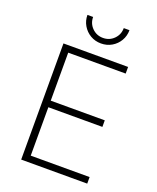

<svg xmlns="http://www.w3.org/2000/svg" viewBox="-168 -1032 923 1130"><g transform="rotate(20 294.0 -467.0)"><path d="M105 0V-727.5H509.8V-686H149.9V-385.3H488.3V-344.2H149.9V-41H518.6V0ZM312 -802.7Q274.9 -802.7 245.1 -820.3Q215.3 -837.9 197.8 -867.7Q180.2 -897.5 180.2 -933.6H215.8Q215.8 -893.1 243.7 -865.2Q271.5 -837.4 312 -837.4Q352.1 -837.4 379.9 -865.2Q407.7 -893.1 407.7 -933.6H443.4Q443.4 -897.5 426 -867.7Q408.7 -837.9 378.7 -820.3Q348.6 -802.7 312 -802.7Z"/></g></svg>

Font: Inter Extra Light
Style: Regular
Weight: 200
Designer: Rasmus Andersson
Foundry: rsms
Version: Version 4.000;git-3c8e0fc